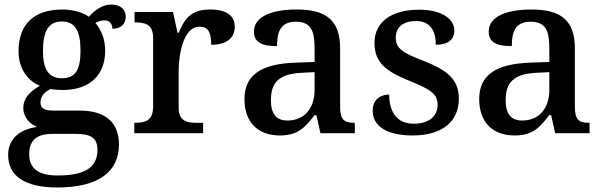

<svg xmlns="http://www.w3.org/2000/svg" viewBox="-20 -589 2666 849"><path d="M233 240C419 240 506 168 506 50C506 -39 456 -100 332 -100H216C172 -100 159 -113 159 -136C159 -164 179 -184 203 -195C215 -193 242 -191 257 -191C384 -191 445 -264 445 -364C445 -418 427 -458 402 -487C413 -494 427 -499 442 -499C466 -499 477 -481 477 -462C520 -462 536 -487 536 -516C536 -545 515 -569 472 -569C430 -569 397 -541 373 -515C350 -532 305 -547 257 -547C126 -547 62 -478 62 -362C62 -290 99 -233 156 -210C109 -182 83 -153 83 -112C83 -68 114 -40 144 -28C71 -17 16 21 16 96C16 188 88 240 233 240ZM254 -243C194 -243 170 -284 170 -364C170 -448 193 -494 253 -494C314 -494 336 -450 336 -365C336 -283 315 -243 254 -243ZM235 187C141 187 109 149 109 92C109 17 162 3 212 3H316C378 3 411 19 411 73C411 142 369 187 235 187Z M574 0H878V-46H848C806 -46 770 -54 770 -113V-275C770 -342 789 -471 862 -471C901 -471 914 -446 914 -391C985 -391 1018 -423 1018 -471C1018 -519 983 -547 908 -547C822 -547 796 -504 770 -444H765L745 -536H575V-490H578C622 -490 657 -481 657 -422V-118C657 -55 622 -46 577 -46H574Z M1217 10C1298 10 1328 -25 1371 -80H1379L1397 0H1549V-46H1545C1500 -46 1484 -62 1484 -117V-375C1484 -501 1420 -547 1292 -547C1188 -547 1103 -519 1103 -449C1103 -402 1138 -385 1205 -385C1205 -447 1220 -493 1288 -493C1361 -493 1371 -444 1371 -373V-315L1288 -312C1136 -307 1061 -258 1061 -151C1061 -41 1128 10 1217 10ZM1251 -56C1201 -56 1178 -86 1178 -146C1178 -222 1211 -262 1313 -267L1371 -270V-191C1371 -108 1324 -56 1251 -56Z M1805 10C1930 10 2009 -47 2009 -153C2009 -237 1958 -278 1858 -318C1762 -354 1730 -374 1730 -422C1730 -467 1760 -496 1820 -496C1879 -496 1907 -457 1907 -391C1962 -391 1989 -415 1989 -454C1989 -502 1939 -546 1833 -546C1715 -546 1636 -495 1636 -399C1636 -311 1688 -273 1792 -231C1888 -192 1915 -172 1915 -125C1915 -77 1879 -42 1809 -42C1733 -42 1701 -97 1701 -171C1673 -171 1628 -157 1628 -100C1628 -31 1690 10 1805 10Z M2255 10C2336 10 2366 -25 2409 -80H2417L2435 0H2587V-46H2583C2538 -46 2522 -62 2522 -117V-375C2522 -501 2458 -547 2330 -547C2226 -547 2141 -519 2141 -449C2141 -402 2176 -385 2243 -385C2243 -447 2258 -493 2326 -493C2399 -493 2409 -444 2409 -373V-315L2326 -312C2174 -307 2099 -258 2099 -151C2099 -41 2166 10 2255 10ZM2289 -56C2239 -56 2216 -86 2216 -146C2216 -222 2249 -262 2351 -267L2409 -270V-191C2409 -108 2362 -56 2289 -56Z"/></svg>

Font: Noto Naskh Arabic UI Medium
Style: Regular
Weight: 500
Designer: Monotype Design Team, David Williams, Mohamad Dakak and Nizar Qandah
Foundry: Monotype Imaging Inc.
Version: Version 2.014